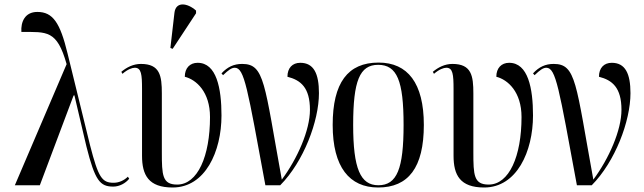

<svg xmlns="http://www.w3.org/2000/svg" viewBox="-20 -823 2861 853"><path d="M46 0H157L307 -399H310V-402L364 -172C402 -21 424 6 483 6C511 6 538 -9 554 -29L548 -38C532 -22 509 -11 485 -11C433 -11 417 -34 380 -178L280 -586C247 -722 215 -770 146 -770C90 -770 72 -725 75 -681C189 -681 233 -690 276 -538Z M747 -606 851 -764V-776C813 -810 761 -818 755 -766L737 -610ZM747 10C892 10 964 -150 964 -310C964 -431 942 -544 858 -544C824 -544 801 -521 801 -482C852 -469 913 -415 913 -303C913 -129 858 -3 767 -3C701 -3 699 -45 699 -147V-408C699 -486 691 -539 606 -539C572 -539 543 -524 519 -504L524 -495C547 -515 567 -522 579 -522C608 -522 611 -492 611 -427V-131C611 -45 640 10 747 10Z M1159 0H1225C1329 -105 1397 -285 1397 -409C1397 -496 1374 -544 1314 -544C1279 -544 1257 -521 1257 -482C1316 -467 1357 -434 1357 -335C1357 -244 1301 -118 1232 -25C1154 -453 1156 -539 1056 -539C1019 -539 991 -526 964 -497L971 -489C995 -512 1009 -522 1023 -522C1066 -522 1079 -433 1159 0Z M1660 10C1794 10 1863 -78 1863 -268C1863 -454 1791 -545 1662 -545C1525 -545 1458 -455 1458 -268C1458 -80 1533 10 1660 10ZM1661 0C1581 0 1549 -74 1549 -268C1549 -464 1578 -535 1660 -535C1744 -535 1773 -464 1773 -268C1773 -74 1744 0 1661 0Z M2131 10C2276 10 2348 -150 2348 -310C2348 -431 2326 -544 2242 -544C2208 -544 2185 -521 2185 -482C2236 -469 2297 -415 2297 -303C2297 -129 2242 -3 2151 -3C2085 -3 2083 -45 2083 -147V-408C2083 -486 2075 -539 1990 -539C1956 -539 1927 -524 1903 -504L1908 -495C1931 -515 1951 -522 1963 -522C1992 -522 1995 -492 1995 -427V-131C1995 -45 2024 10 2131 10Z M2543 0H2609C2713 -105 2781 -285 2781 -409C2781 -496 2758 -544 2698 -544C2663 -544 2641 -521 2641 -482C2700 -467 2741 -434 2741 -335C2741 -244 2685 -118 2616 -25C2538 -453 2540 -539 2440 -539C2403 -539 2375 -526 2348 -497L2355 -489C2379 -512 2393 -522 2407 -522C2450 -522 2463 -433 2543 0Z"/></svg>

Font: Noto Serif Display Condensed
Style: Regular
Weight: 400
Width: 3
Designer: Monotype Design Team
Foundry: Monotype Imaging Inc.
Version: Version 2.009